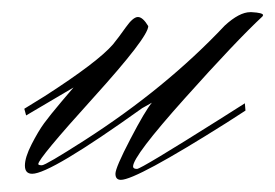

<svg xmlns="http://www.w3.org/2000/svg" viewBox="-20 -289 453 316"><path d="M166 -216Q175 -227 187 -244Q199 -261 207 -261Q215 -261 224 -246Q224 -228 133.5 -128Q43 -28 43 -19Q43 -17 49 -17Q55 -17 119 -58Q253 -144 350 -247Q374 -269 392 -269Q393 -269 394 -269Q413 -268 413 -264L412 -262Q369 -222 284 -127Q199 -32 199 -15Q199 -11 205.5 -11Q212 -11 342 -93L383 -119L384 -107Q372 -99 353 -87Q204 7 179 7Q170 7 170 -3Q170 -13 194.5 -60Q219 -107 230 -120L214 -111Q63 -3 33 -3Q21 -3 21 -16.5Q21 -30 32 -51.5Q43 -73 52.5 -86Q62 -99 81 -121.5Q100 -144 101 -145L23 -99L20 -110L54 -131Q141 -187 166 -216Z"/></svg>

Font: Herr Von Muellerhoff
Style: Regular
Weight: 400
Version: Version 1.000